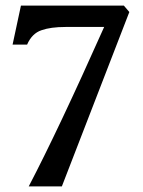

<svg xmlns="http://www.w3.org/2000/svg" viewBox="-20 -665 509 685"><path d="M82.5 0Q188 -201.7 351.6 -568.8H213.9Q160.6 -568.8 127.9 -557.1Q94.2 -545.9 76.7 -505.9H24.9L54.7 -645H421.9L441.4 -622.1L200.7 0Z"/></svg>

Font: Elstob 6pt SemiBold
Style: Regular
Weight: 600
Designer: Peter S. Baker
Version: Version 1.015